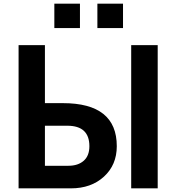

<svg xmlns="http://www.w3.org/2000/svg" viewBox="-20 -1034 967 1054"><path d="M82 0V-786.1H226.6V-467.8H325.2Q621.1 -467.8 621.1 -231.4Q621.1 -128.9 550.8 -64.5Q480.5 0 369.1 0ZM226.6 -124H355.5Q408.2 -124 439.5 -151.4Q470.7 -178.7 470.7 -231.4Q470.7 -343.8 349.6 -343.8H226.6ZM700.2 0V-786.1H845.7V0ZM278.3 -879.9V-1013.7H418.9V-879.9ZM514.6 -879.9V-1013.7H655.3V-879.9Z"/></svg>

Font: Gothic A1 ExtraBold
Style: Regular
Weight: 800
Designer: HanYang I&C Co.,Ltd.
Foundry: HanYang I&C Co.,Ltd.
Version: Version 2.50